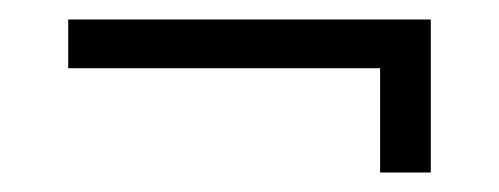

<svg xmlns="http://www.w3.org/2000/svg" viewBox="-20 -338 512 197"><path d="M50 -318H422V-268H50ZM422 -318V-161H370V-318Z"/></svg>

Font: Karma Variable Light
Style: Regular
Weight: 300
Designer: Joana Correia
Foundry: Indian Type Foundry
Version: Version 3.000